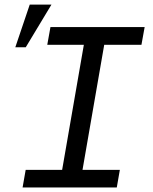

<svg xmlns="http://www.w3.org/2000/svg" viewBox="-20 -831 676 851"><path d="M203.6 -710.9H621.1L606.9 -632.3H441.9L345.7 -78.1H511.2L497.6 0H80.1L93.8 -78.1H255.4L351.6 -632.3H189.5ZM111.8 -810.5H208L94.2 -621.6H47.9Z"/></svg>

Font: Roboto Mono
Style: Italic
Weight: 400
Designer: Google
Version: Version 2.000985; 2015; ttfautohint (v1.3)